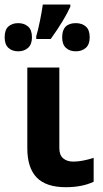

<svg xmlns="http://www.w3.org/2000/svg" viewBox="-45 -798 443 828"><path d="M210.9 -506.8V-158.7Q210.9 -129.4 227.5 -115.2Q244.1 -101.1 271 -101.1Q308.1 -101.1 358.9 -117.2V-14.2Q309.1 9.3 239.3 9.3Q153.3 9.3 113 -32.7Q72.8 -74.7 72.8 -158.7V-506.8ZM-24.9 -637.2Q-24.9 -669.4 -8.8 -683.8Q7.3 -698.2 33.7 -698.2Q59.1 -698.2 75.9 -683.8Q92.8 -669.4 92.8 -637.2Q92.8 -606.4 75.9 -591.6Q59.1 -576.7 33.7 -576.7Q7.3 -576.7 -8.8 -591.6Q-24.9 -606.4 -24.9 -637.2ZM223.1 -637.2Q223.1 -698.2 282.2 -698.2Q308.1 -698.2 325 -683.8Q341.8 -669.4 341.8 -637.2Q341.8 -606.4 325 -591.6Q308.1 -576.7 282.2 -576.7Q255.4 -576.7 239.3 -591.6Q223.1 -606.4 223.1 -637.2ZM111.3 -641.6Q118.2 -664.1 127 -706.5Q135.7 -749 139.6 -778.3H258.3V-769Q231.9 -710.9 173.8 -629.9H111.3Z"/></svg>

Font: Bpm'online Open Sans
Style: Bold
Weight: 700
Foundry: Ascender Corporation
Version: Version 1.10